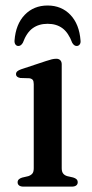

<svg xmlns="http://www.w3.org/2000/svg" viewBox="-20 -694 341 714"><path d="M209.5 -455V-68.5Q209.5 -55.5 214.8 -48.8Q220 -42 230 -39L252 -34Q260.5 -31.5 264.8 -27.2Q269 -23 269 -16Q269 -8.5 263.2 -4.2Q257.5 0 247 0H67Q57 0 51.2 -4.2Q45.5 -8.5 45.5 -16Q45.5 -22.5 49.8 -26.8Q54 -31 62 -33.5L85.5 -39Q95.5 -42.5 100.5 -48.8Q105.5 -55 105.5 -68.5V-381Q105.5 -392 101.8 -396.8Q98 -401.5 89.5 -403L55.5 -404Q47.5 -405.5 43.5 -409Q39.5 -412.5 39.5 -418Q39.5 -424.5 44.2 -428.8Q49 -433 59 -436.5L151 -467Q164.5 -471.5 173 -473.5Q181.5 -475.5 189.5 -475.5Q199 -475.5 204.2 -470Q209.5 -464.5 209.5 -455ZM157 -605.5Q124.5 -605.5 101.8 -589.2Q79 -573 65 -535Q58 -523 48.5 -523Q41.5 -523 37.5 -528.5Q33.5 -534 34 -543Q38.5 -604 72 -638.8Q105.5 -673.5 157 -673.5Q208.5 -673.5 241.8 -638.8Q275 -604 279.5 -543Q280.5 -534 276.2 -528.5Q272 -523 265 -523Q255.5 -523 248.5 -535Q234.5 -572.5 212.2 -589Q190 -605.5 157 -605.5Z"/></svg>

Font: Fraunces Wonky
Style: Regular
Weight: 400
Version: Version 1.000;[b76b70a41]